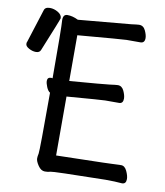

<svg xmlns="http://www.w3.org/2000/svg" viewBox="-169 -791 752 876"><g transform="rotate(10 207.0 -353.5)"><path d="M98 16Q80 16 66.5 -4Q53 -24 53 -37Q53 -46 56 -59.5Q59 -73 59 -342Q49 -348 42 -365Q35 -382 35 -393Q35 -410 53 -410L59 -409Q59 -643 56 -679Q56 -705 76 -705Q100 -705 126 -692L369 -714Q399 -718 406 -718Q426 -718 435.5 -697.5Q445 -677 445 -663Q445 -640 425 -640H361Q346 -640 136 -622V-410Q300 -423 321 -426Q350 -430 358 -430Q377 -430 386.5 -409.5Q396 -389 396 -374Q396 -351 377 -351H313Q299 -351 136 -338V-65Q418 -71 436 -73Q453 -73 463 -51.5Q473 -30 473 -15Q473 8 454 8Q422 5 377 5Q133 9 123.5 12.5Q114 16 98 16ZM-37 -514Q-53 -514 -69.5 -523Q-86 -532 -86 -543Q-86 -551 -84 -553L-35 -707Q-31 -723 -8 -723Q11 -723 29.5 -712Q48 -701 48 -685Q48 -681 -15 -527Q-20 -514 -37 -514Z"/></g></svg>

Font: LXGW WenKai Mono Medium
Style: Regular
Weight: 500
Monospace: yes
Designer: LXGW / Fontworks Inc.
Foundry: LXGW / Fontworks Inc.
Version: Version 1.520; June 14, 2025